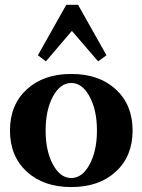

<svg xmlns="http://www.w3.org/2000/svg" viewBox="-20 -757 585 789"><path d="M168.5 -504.9 135.7 -529.8 252.4 -737.3H300.8L417.5 -529.8L383.3 -504.9L275.4 -629.9ZM456.1 -51.8Q387.2 11.7 272.9 11.7Q158.7 11.7 89.8 -51.8Q21 -115.2 21 -220.7Q21 -326.2 89.8 -389.6Q158.7 -453.1 272.9 -453.1Q387.2 -453.1 456.1 -389.6Q524.9 -326.2 524.9 -220.7Q524.9 -115.2 456.1 -51.8ZM272.9 -25.4Q317.9 -25.4 348.1 -81.1Q378.4 -136.7 378.4 -220.7Q378.4 -304.7 348.1 -360.4Q317.9 -416 272.9 -416Q227.5 -416 197.5 -360.4Q167.5 -304.7 167.5 -220.7Q167.5 -136.7 197.5 -81.1Q227.5 -25.4 272.9 -25.4Z"/></svg>

Font: Elstob 10pt
Style: Bold
Weight: 700
Designer: Peter S. Baker
Version: Version 1.015